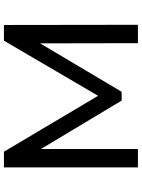

<svg xmlns="http://www.w3.org/2000/svg" viewBox="111 -852 740 1003"><g transform="rotate(-90 481.5 -350.0)"><path d="M109 0V-700H191L483 -208L771 -700H853L854 0H758L757 -511L504 -85H458L205 -507V0Z"/></g></svg>

Font: Montserrat Medium
Style: Regular
Weight: 500
Designer: Julieta Ulanovsky
Foundry: Julieta Ulanovsky
Version: Version 9.000; ttfautohint (v1.8.4.7-5d5b)